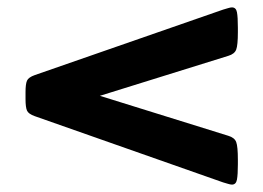

<svg xmlns="http://www.w3.org/2000/svg" viewBox="-20 -504 712 519"><path d="M607 -5Q603 -5 596.5 -7Q590 -9 583 -11L74 -190Q57 -196 53 -205Q49 -214 49 -236V-255Q49 -277 53 -286Q57 -295 74 -301L583 -478Q590 -480 596.5 -482Q603 -484 607 -484Q618 -484 620.5 -471Q623 -458 623 -429V-417Q623 -382 618.5 -370Q614 -358 597 -353L250 -245L597 -137Q614 -132 618.5 -120Q623 -108 623 -72V-60Q623 -32 620.5 -18.5Q618 -5 607 -5Z"/></svg>

Font: Asap Expanded ExtraBold
Style: Regular
Weight: 800
Width: 7
Designer: Pablo Cosgaya
Foundry: Omnibus-Type
Version: Version 3.001; ttfautohint (v1.8.4.7-5d5b)